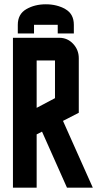

<svg xmlns="http://www.w3.org/2000/svg" viewBox="-20 -870 450 890"><path d="M247.6 -754.9H137.7V-714.8H62.5V-754.9Q62.5 -804.7 102.1 -827.6Q141.1 -850.1 192.4 -850.1Q244.1 -850.1 283.2 -827.6Q322.3 -805.2 322.3 -754.9V-714.8H247.6ZM290.5 0 174.8 -259.8 149.9 -247.1V0H40V-694.8H254.9Q292.5 -694.8 318.4 -667.5Q345.2 -639.2 345.2 -600.1V-347.2L272 -309.6L410.2 0ZM234.9 -415V-589.8H149.9V-370.1Z"/></svg>

Font: Horta
Style: Regular
Weight: 600
Width: 3
Version: Version 0.11